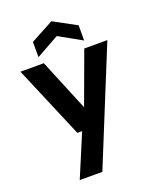

<svg xmlns="http://www.w3.org/2000/svg" viewBox="-173 -852 958 1173"><g transform="rotate(-20 306.0 -265.5)"><path d="M138 220 254 -56H223L24 -526H176L315 -189L439 -526H589L285 220ZM158 -572V-671L307 -751L455 -671V-572L307 -655Z"/></g></svg>

Font: DM Sans 9pt ExtraBold
Style: Regular
Weight: 800
Version: Version 4.004;gftools[0.9.30]